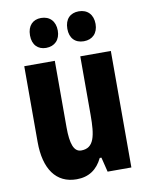

<svg xmlns="http://www.w3.org/2000/svg" viewBox="-86 -818 689 891"><g transform="rotate(-10 259.0 -373.0)"><path d="M105 -685C105 -640 131 -615 169 -615C210 -615 236 -642 236 -685C236 -729 210 -756 169 -756C131 -756 105 -731 105 -685ZM281 -685C281 -641 306 -615 347 -615C388 -615 414 -642 414 -685C414 -729 388 -756 347 -756C307 -756 281 -731 281 -685ZM462 -549H318V-273C318 -176 308 -118 247 -118C212 -118 198 -158 198 -236V-549H54V-192C54 -65 106 10 203 10C260 10 300 -17 325 -69H333L350 0H462Z"/></g></svg>

Font: Noto Sans Gurmukhi UI ExtraCondensed ExtraBold
Style: Regular
Weight: 800
Width: 2
Designer: Jelle Bosma - Monotype Design Team
Foundry: Monotype Imaging Inc.
Version: Version 2.004